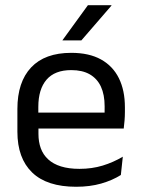

<svg xmlns="http://www.w3.org/2000/svg" viewBox="-20 -703 540 734"><path d="M271 11Q159.5 11 103 -43.5Q46.5 -98 46.5 -199.5V-286.5Q46.5 -389.5 99 -445.2Q151.5 -501 252.5 -501Q320.5 -501 366 -475.8Q411.5 -450.5 434.5 -404Q457.5 -357.5 457.5 -293V-275Q457.5 -259 456.2 -243Q455 -227 453 -211.5H378.5Q379.5 -235.5 379.8 -257Q380 -278.5 380 -296.5Q380 -341 365.8 -371.8Q351.5 -402.5 323.2 -418.8Q295 -435 252.5 -435Q189.5 -435 158 -398.5Q126.5 -362 126.5 -294V-247.5L127 -237.5V-191Q127 -160.5 136 -136Q145 -111.5 164.2 -93.8Q183.5 -76 213.2 -66.8Q243 -57.5 284 -57.5Q331.5 -57.5 372.5 -70Q413.5 -82.5 449.5 -104L442 -34Q409.5 -13.5 366.5 -1.2Q323.5 11 271 11ZM436 -211.5H89V-272.5H436ZM219 -549.5 316 -683H406V-681.5L291 -548.5H219Z"/></svg>

Font: Anek Kannada
Style: Regular
Weight: 400
Version: Version 1.003